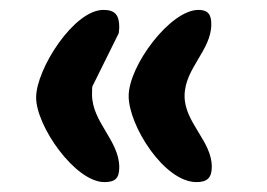

<svg xmlns="http://www.w3.org/2000/svg" viewBox="-20 -447 539 388"><path d="M53 -250C53 -192 132 -79 191 -79C213 -79 221 -87 221 -109C221 -163 166 -200 166 -256C166 -261 166 -273 167 -273L220 -380C220 -380 221 -389 221 -392C221 -416 213 -427 189 -427C129 -427 53 -307 53 -250ZM240 -253C240 -193 312 -79 377 -79C399 -79 408 -88 408 -110C408 -162 353 -199 353 -253C353 -309 407 -345 407 -398C407 -417 401 -427 381 -427C324 -427 240 -314 240 -253Z"/></svg>

Font: Asimov Print
Style: Regular
Weight: 500
Designer: Google
Version: Version 2.000980: 2014